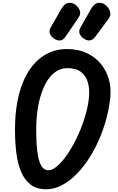

<svg xmlns="http://www.w3.org/2000/svg" viewBox="-20 -1372 864 1402"><path d="M317.5 10Q248 10 203.5 -24Q159 -58 134 -117.8Q109 -177.5 99.2 -256.2Q89.5 -335 89.5 -424Q89.5 -538.5 107.2 -631.8Q125 -725 158.5 -796.2Q192 -867.5 238.8 -916Q285.5 -964.5 343.5 -989.2Q401.5 -1014 468 -1014Q549.5 -1014 611.8 -985.2Q674 -956.5 715 -907.2Q756 -858 774.2 -795Q792.5 -732 785.5 -663.5Q775.5 -562.5 745 -464.8Q714.5 -367 668.8 -281.2Q623 -195.5 566.2 -130Q509.5 -64.5 446 -27.2Q382.5 10 317.5 10ZM333 -129Q359 -129 389.2 -152.2Q419.5 -175.5 451 -216.2Q482.5 -257 512 -309.8Q541.5 -362.5 566 -422Q590.5 -481.5 607.2 -542.5Q624 -603.5 629.5 -659.5Q635.5 -721.5 621.8 -770Q608 -818.5 571.5 -846.5Q535 -874.5 472 -874.5Q428.5 -874.5 392.8 -852.2Q357 -830 329.5 -789Q302 -748 283 -692Q264 -636 254.2 -568.8Q244.5 -501.5 244.5 -426.5Q244.5 -375 247.2 -322.5Q250 -270 259 -226Q268 -182 285.5 -155.5Q303 -129 333 -129ZM595 -1088Q572.5 -1102 562.5 -1123.2Q552.5 -1144.5 568 -1172L646.5 -1309.5Q670 -1350 701.2 -1351.5Q732.5 -1353 755 -1331.5Q777 -1310.5 784.2 -1285.2Q791.5 -1260 773.5 -1235.5L675.5 -1103.5Q657 -1079 636.2 -1077Q615.5 -1075 595 -1088ZM377.5 -1088Q356 -1102 345.5 -1123.2Q335 -1144.5 350.5 -1172L429.5 -1309.5Q453 -1349.5 484 -1351.2Q515 -1353 538 -1331.5Q560 -1310.5 564.5 -1288Q569 -1265.5 551.5 -1240.5L458 -1103.5Q440.5 -1078 419.5 -1076.5Q398.5 -1075 377.5 -1088Z"/></svg>

Font: Edu NSW ACT Hand
Style: Regular
Weight: 400
Designer: Tina and Corey Anderson, Eben Sorkin, Mirko Velimirovic
Foundry: Sorkin Type Co.
Version: Version 2.000